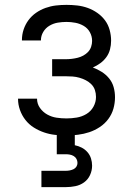

<svg xmlns="http://www.w3.org/2000/svg" viewBox="-20 -548 540 788"><path d="M253 8Q229 8 206 5.5Q183 3 161 -4.5Q139 -12 119 -24.5Q99 -37 84.5 -55.5Q70 -74 62 -96.5Q54 -119 54 -142V-143H132Q132 -122 144 -105Q156 -88 174 -78Q192 -68 212 -65Q232 -62 253 -62Q274 -62 295 -65.5Q316 -69 334.5 -80Q353 -91 363.5 -110Q374 -129 374 -150Q374 -165 369.5 -178.5Q365 -192 355 -202Q345 -212 332.5 -218.5Q320 -225 306 -229Q292 -233 278 -234Q264 -235 250 -235H194V-305H250Q262 -305 274.5 -306.5Q287 -308 299 -311Q311 -314 322 -320Q333 -326 341.5 -335Q350 -344 354 -356Q358 -368 358 -380Q358 -399 349 -415.5Q340 -432 324 -441.5Q308 -451 289.5 -454.5Q271 -458 253 -458Q235 -458 217 -455Q199 -452 183 -442.5Q167 -433 157.5 -417Q148 -401 148 -383V-382H70V-384Q70 -406 77 -427Q84 -448 97 -465.5Q110 -483 128 -495.5Q146 -508 167 -515.5Q188 -523 209.5 -525.5Q231 -528 253 -528Q275 -528 297 -525.5Q319 -523 340 -515.5Q361 -508 379.5 -495Q398 -482 411 -464.5Q424 -447 430 -425Q436 -403 436 -381Q436 -363 431.5 -345.5Q427 -328 416.5 -313.5Q406 -299 391.5 -288.5Q377 -278 361 -271Q380 -264 397.5 -253Q415 -242 428 -226Q441 -210 446.5 -190Q452 -170 452 -149Q452 -125 445.5 -102Q439 -79 424.5 -59.5Q410 -40 389.5 -26.5Q369 -13 346.5 -5.5Q324 2 300 5Q276 8 253 8ZM150 220V153H250Q258 153 266 151.5Q274 150 281.5 146.5Q289 143 293.5 136Q298 129 298 121Q298 112 294 104.5Q290 97 282.5 92.5Q275 88 266.5 86.5Q258 85 250 85H213V-62H287V48Q302 51 315.5 58Q329 65 339 76.5Q349 88 353.5 102.5Q358 117 358 132Q358 152 349.5 170.5Q341 189 325 200.5Q309 212 289.5 216Q270 220 250 220Z"/></svg>

Font: Iosevka NFM
Style: Regular
Weight: 400
Monospace: yes
Designer: Belleve Invis
Foundry: Belleve Invis
Version: Version 29.0.4; ttfautohint (v1.8.4);Nerd Fonts 3.3.0